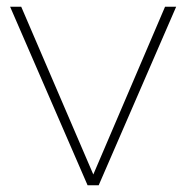

<svg xmlns="http://www.w3.org/2000/svg" viewBox="-20 -550 553 570"><path d="M240 0 10 -530H43L257 -32L470 -530H503L273 0Z"/></svg>

Font: Roundo ExtraLight
Style: Regular
Weight: 250
Designer: Namrata Goyal (Gurmukhi), Shiva Nallaperumal (Latin)
Foundry: Indian Type Foundry
Version: Version 1.000;PS 1.0;hotconv 1.0.88;makeotf.lib2.5.647800